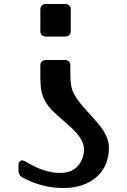

<svg xmlns="http://www.w3.org/2000/svg" viewBox="-20 -941 641 966"><path d="M334 -568Q334 -537 337.5 -514Q341 -491 351.5 -470Q362 -449 380.5 -425.5Q399 -402 429 -370Q452 -345 470.5 -323.5Q489 -302 501.5 -281.5Q514 -261 521 -240.5Q528 -220 528 -198Q528 -152 512 -114.5Q496 -77 466 -50.5Q436 -24 393.5 -9.5Q351 5 299 5Q191 5 93 -48Q73 -59 73 -83V-109Q73 -127 83.5 -132Q94 -137 109 -128Q155 -100 198 -85.5Q241 -71 279 -71Q336 -71 365.5 -99.5Q395 -128 402 -174Q407 -206 388.5 -239Q370 -272 325 -311L267 -362Q240 -386 223.5 -407.5Q207 -429 198 -451Q189 -473 186 -497.5Q183 -522 183 -551V-611Q183 -639 213 -639H305Q334 -639 334 -611ZM183 -892Q183 -921 213 -921H306Q336 -921 336 -892V-786Q336 -757 306 -757H213Q183 -757 183 -786Z"/></svg>

Font: OpenDyslexic 3
Style: Regular
Weight: 400
Designer: Abelardo Gonzalez
Version: Version 1.000;PS 001.001;hotconv 1.0.56